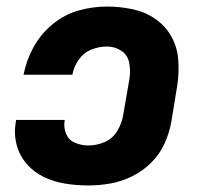

<svg xmlns="http://www.w3.org/2000/svg" viewBox="-20 -558 616 586"><path d="M250 8Q283 8 317 2Q351 -4 383.5 -20Q416 -36 442 -62Q468 -88 482.5 -120.5Q497 -153 503 -187L521 -297Q527 -337 524 -376Q521 -415 502.5 -447.5Q484 -480 453 -501Q422 -522 384 -530Q346 -538 306 -538Q263 -538 220 -526Q177 -514 140.5 -484Q104 -454 82 -413.5Q60 -373 52 -330H201Q205 -354 220 -375.5Q235 -397 258.5 -406.5Q282 -416 306 -416Q331 -416 350.5 -403Q370 -390 374.5 -365.5Q379 -341 375 -317L356 -207Q352 -182 338 -158.5Q324 -135 299.5 -124.5Q275 -114 250 -114Q229 -114 209.5 -122Q190 -130 182 -149Q174 -168 177 -189L178 -192H29Q29 -188 28 -185Q22 -149 31 -115.5Q40 -82 62 -57Q84 -32 114.5 -17.5Q145 -3 179.5 2.5Q214 8 250 8Z"/></svg>

Font: Iosevka Sparkle Heavy Oblique
Style: Regular
Weight: 900
Italic angle: -9°
Designer: Belleve Invis
Foundry: Belleve Invis
Version: Version 4.5.0; ttfautohint (v1.8.3)